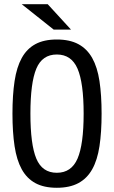

<svg xmlns="http://www.w3.org/2000/svg" viewBox="-20 -892 540 909"><path d="M249 -705Q310 -705 351 -683Q392 -661 416.5 -617.5Q441 -574 451 -508Q461 -442 461 -354Q461 -266 451 -200Q441 -134 416.5 -90.5Q392 -47 351 -25Q310 -3 249 -3Q188 -3 147.5 -25Q107 -47 83 -90.5Q59 -134 49 -200Q39 -266 39 -354Q39 -442 49 -508Q59 -574 83 -617.5Q107 -661 147.5 -683Q188 -705 249 -705ZM249 -634Q180 -634 152 -567Q124 -500 124 -354Q124 -208 152 -141Q180 -74 249 -74Q318 -74 347 -141Q376 -208 376 -354Q376 -500 347 -567Q318 -634 249 -634ZM316 -752H234L83 -872H206Z"/></svg>

Font: D2Coding ligature
Style: Regular
Weight: 400
Monospace: yes
Designer: Yong-Rak Park; Jeong-Hwan Yoon; Sang-Min Lee;
Foundry: NHN Corporation
Version: Version 1.3.2; Build 20180524